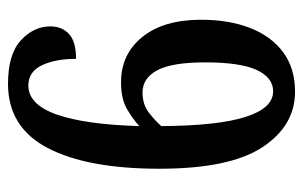

<svg xmlns="http://www.w3.org/2000/svg" viewBox="-162 -602 774 491"><g transform="rotate(-90 225.5 -357.0)"><path d="M236 10Q149 10 94 -73.5Q39 -157 39 -337Q39 -521 92 -622.5Q145 -724 256 -724Q332 -724 367.5 -691Q403 -658 403 -616Q403 -586 383.5 -568Q364 -550 320 -550Q320 -603 303.5 -637.5Q287 -672 252 -672Q203 -672 177.5 -599Q152 -526 148 -388Q166 -405 192 -420Q218 -435 260 -435Q332 -435 376 -380.5Q420 -326 420 -230Q420 -159 399 -105Q378 -51 337 -20.5Q296 10 236 10ZM237 -46Q272 -46 291.5 -88Q311 -130 311 -220Q311 -304 291 -342Q271 -380 234 -380Q203 -380 182 -363.5Q161 -347 148 -332Q149 -187 171.5 -116.5Q194 -46 237 -46Z"/></g></svg>

Font: Noto Serif Ethiopic ExtraCondensed SemiBold
Style: Regular
Weight: 600
Width: 2
Designer: Monotype Design Team
Foundry: Monotype Imaging Inc.
Version: Version 2.102; ttfautohint (v1.8.4.7-5d5b)